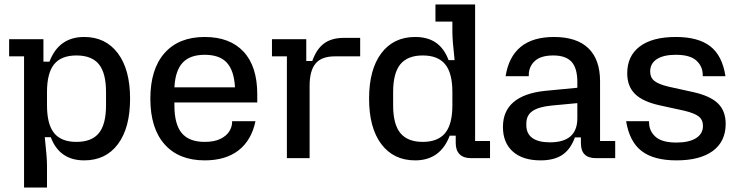

<svg xmlns="http://www.w3.org/2000/svg" viewBox="-20 -710 3322 862"><path d="M88 -457H21V-534H175V-433H202Q244 -544 358 -544Q454 -544 509 -471Q564 -398 564 -267Q564 -136 509.5 -63Q455 10 358 10Q247 10 208 -94H181Q191 -4 191 31V132H88ZM323 -73Q392 -73 424 -112.5Q456 -152 456 -237V-297Q456 -382 424 -421.5Q392 -461 323 -461Q255 -461 223 -421.5Q191 -382 191 -297V-237Q191 -152 223 -112.5Q255 -73 323 -73Z M655 -267Q655 -400 719 -472Q783 -544 899 -544Q1012 -544 1073.5 -478Q1135 -412 1135 -287V-250H763V-237Q763 -152 796 -112.5Q829 -73 899 -73Q942 -73 969.5 -86.5Q997 -100 1009.5 -120.5Q1022 -141 1022 -161V-166H1127Q1109 -80 1051 -35Q993 10 899 10Q783 10 719 -62Q655 -134 655 -267ZM1035 -318Q1031 -393 998.5 -428.5Q966 -464 899 -464Q833 -464 800 -428.5Q767 -393 763 -318Z M1268 -457H1201V-534H1355V-436H1382Q1401 -490 1435 -515Q1469 -540 1524 -540H1597V-457H1483Q1424 -457 1397 -425Q1370 -393 1370 -324V0H1268Z M1637 -267Q1637 -398 1692 -471Q1747 -544 1844 -544Q1900 -544 1937 -518.5Q1974 -493 1994 -440H2021Q2011 -530 2011 -566V-613H1935V-690H2113V-77H2180V0H2094Q2061 0 2043.5 -17.5Q2026 -35 2026 -68V-101H1999Q1957 10 1844 10Q1747 10 1692 -63Q1637 -136 1637 -267ZM1878 -73Q1946 -73 1978.5 -112.5Q2011 -152 2011 -237V-297Q2011 -382 1978.5 -421.5Q1946 -461 1878 -461Q1810 -461 1777.5 -421.5Q1745 -382 1745 -297V-237Q1745 -152 1777.5 -112.5Q1810 -73 1878 -73Z M2238 -140Q2238 -211 2285.5 -251.5Q2333 -292 2426 -302L2572 -316V-342Q2572 -404 2546 -432.5Q2520 -461 2464 -461Q2408 -461 2381 -436Q2354 -411 2354 -373V-368H2250Q2278 -544 2467 -544Q2569 -544 2621.5 -493.5Q2674 -443 2674 -345V-77H2742V0H2655Q2588 0 2588 -67V-93H2561Q2542 -40 2505 -15Q2468 10 2407 10Q2327 10 2282.5 -29.5Q2238 -69 2238 -140ZM2449 -71Q2572 -71 2572 -179V-247L2455 -236Q2397 -230 2370 -211Q2343 -192 2343 -155V-148Q2343 -110 2370 -90.5Q2397 -71 2449 -71Z M2791 -166H2894V-161Q2894 -122 2923 -96Q2952 -70 3017 -70Q3073 -70 3104.5 -89.5Q3136 -109 3136 -145Q3136 -172 3117 -187Q3098 -202 3052 -213L2942 -237Q2865 -254 2830.5 -288.5Q2796 -323 2796 -381Q2796 -459 2852.5 -501.5Q2909 -544 3014 -544Q3115 -544 3169 -502Q3223 -460 3237 -368H3135V-373Q3135 -412 3106.5 -438Q3078 -464 3014 -464Q2959 -464 2929 -444.5Q2899 -425 2899 -389Q2899 -362 2917.5 -347Q2936 -332 2981 -321L3090 -297Q3168 -280 3203 -246Q3238 -212 3238 -154Q3238 -75 3180.5 -32.5Q3123 10 3017 10Q2915 10 2860.5 -32Q2806 -74 2791 -166Z"/></svg>

Font: Mozilla Headline BETA
Style: Regular
Weight: 400
Designer: Studio DRAMA
Foundry: Studio DRAMA
Version: Version 0.100